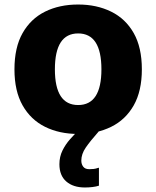

<svg xmlns="http://www.w3.org/2000/svg" viewBox="-20 -582 692 850"><path d="M44 -275Q44 -372 80 -435.5Q116 -499 179.5 -530.5Q243 -562 326 -562Q408 -562 472 -530.5Q536 -499 572 -435.5Q608 -372 608 -275Q608 -179 572 -115.5Q536 -52 472 -20.5Q408 11 326 11Q243 11 179.5 -20.5Q116 -52 80 -115.5Q44 -179 44 -275ZM223 -275Q223 -117 326 -117Q429 -117 429 -275Q429 -434 326 -434Q223 -434 223 -275ZM243 145Q243 112 256.5 84.5Q270 57 290.5 34Q311 11 331 -8L417 0Q379 43 359.5 71.5Q340 100 340 129Q340 145 348.5 156Q357 167 375 167Q385 167 394.5 166Q404 165 415 161H418V240Q406 244 389.5 246Q373 248 356 248Q304 248 273.5 221.5Q243 195 243 145Z"/></svg>

Font: Kufam
Style: Bold
Weight: 700
Designer: Wael Morcos, Artur Schmal
Foundry: Original Type
Version: Version 1.300; ttfautohint (v1.8.3)